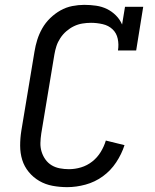

<svg xmlns="http://www.w3.org/2000/svg" viewBox="-20 -763 640 791"><path d="M257 8Q226 8 196.5 2.5Q167 -3 142 -17.5Q117 -32 98.5 -54.5Q80 -77 71.5 -104.5Q63 -132 63 -163Q63 -194 68 -225L122 -550Q126 -575 133.5 -599Q141 -623 154 -646Q167 -669 186.5 -688Q206 -707 229 -720Q252 -733 277.5 -738Q303 -743 327 -743Q352 -743 376 -739.5Q400 -736 420.5 -726Q441 -716 457.5 -699.5Q474 -683 483 -662L495 -735H570L541 -555H466Q470 -580 465 -603.5Q460 -627 443.5 -642.5Q427 -658 403 -663.5Q379 -669 355 -669Q337 -669 319 -666Q301 -663 284.5 -655Q268 -647 253.5 -634.5Q239 -622 228.5 -606Q218 -590 212.5 -573Q207 -556 204 -538L150 -213Q147 -193 146.5 -174Q146 -155 151.5 -137.5Q157 -120 167.5 -105.5Q178 -91 193 -82Q208 -73 226.5 -69.5Q245 -66 264 -66Q289 -66 314 -73.5Q339 -81 360 -97.5Q381 -114 395 -137Q409 -160 416 -184L493 -165Q481 -128 458.5 -94Q436 -60 403.5 -36.5Q371 -13 332.5 -2.5Q294 8 257 8Z"/></svg>

Font: Iosevka HT Extended
Style: Italic
Weight: 400
Width: 7
Italic angle: -9°
Monospace: yes
Designer: Belleve Invis
Foundry: Belleve Invis
Version: Version 32.3.0; ttfautohint (v1.8.4)